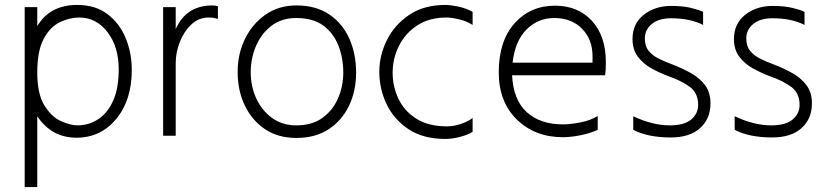

<svg xmlns="http://www.w3.org/2000/svg" viewBox="-20 -553 3346 778"><path d="M294 -45Q340 -45 378 -70Q416 -95 438.5 -145Q461 -195 461 -272Q461 -364 415.5 -423Q370 -482 301 -482Q262 -482 222.5 -463Q183 -444 157 -395.5Q131 -347 131 -259Q131 -173 159.5 -126.5Q188 -80 226.5 -62.5Q265 -45 294 -45ZM131 205H80V-524H131V-447Q182 -533 293 -533Q367 -533 416 -495.5Q465 -458 489.5 -398Q514 -338 514 -270Q514 -147 451 -71Q388 5 290 5Q189 5 131 -82Z M692 -3H641V-524H692V-435Q734 -531 841 -531Q848 -531 853 -530Q858 -529 863 -528V-476Q848 -482 825 -482Q785 -482 755 -453.5Q725 -425 708.5 -382.5Q692 -340 692 -298Z M1181 6Q1107 6 1054 -29.5Q1001 -65 972 -125.5Q943 -186 943 -261Q943 -335 973 -396Q1003 -457 1056.5 -494Q1110 -531 1181 -531Q1261 -531 1315 -494Q1369 -457 1396 -395.5Q1423 -334 1423 -259Q1423 -185 1394.5 -125Q1366 -65 1312 -29.5Q1258 6 1181 6ZM1181 -45Q1244 -45 1286 -75Q1328 -105 1349.5 -154Q1371 -203 1371 -260Q1371 -317 1351.5 -367.5Q1332 -418 1290.5 -449Q1249 -480 1181 -480Q1121 -480 1080 -448.5Q1039 -417 1017.5 -367Q996 -317 996 -260Q996 -203 1018.5 -154Q1041 -105 1082.5 -75Q1124 -45 1181 -45Z M1785 10Q1695 10 1635.5 -29.5Q1576 -69 1546.5 -131Q1517 -193 1517 -262Q1517 -329 1548 -391Q1579 -453 1638.5 -493Q1698 -533 1785 -533Q1805 -533 1836.5 -526.5Q1868 -520 1895 -505V-452Q1872 -467 1841 -474.5Q1810 -482 1789 -482Q1719 -482 1670 -449.5Q1621 -417 1596 -366Q1571 -315 1571 -258Q1571 -203 1594.5 -153Q1618 -103 1667 -72Q1716 -41 1791 -41Q1820 -41 1849.5 -51.5Q1879 -62 1895 -75V-19Q1877 -7 1844.5 1.5Q1812 10 1785 10Z M2381 -299V-325Q2381 -393 2338.5 -436.5Q2296 -480 2226 -480Q2160 -480 2113.5 -433.5Q2067 -387 2057 -299ZM2261 3Q2148 3 2074.5 -68.5Q2001 -140 2001 -260Q2001 -387 2065 -458.5Q2129 -530 2229 -530Q2322 -530 2378.5 -468.5Q2435 -407 2435 -301Q2435 -266 2432 -248H2055Q2060 -148 2114.5 -98.5Q2169 -49 2261 -49Q2291 -49 2332 -57Q2373 -65 2402 -83V-27Q2372 -13 2332.5 -5Q2293 3 2261 3Z M2698 4Q2605 4 2546 -27V-82Q2624 -45 2694 -45Q2753 -45 2781 -69Q2809 -93 2809 -128Q2809 -175 2776.5 -200Q2744 -225 2684 -246Q2650 -259 2618 -277Q2586 -295 2564.5 -323.5Q2543 -352 2543 -395Q2543 -457 2588.5 -493Q2634 -529 2700 -529Q2747 -529 2780 -521Q2813 -513 2829 -505V-452Q2777 -479 2698 -479Q2650 -479 2621.5 -456Q2593 -433 2593 -397Q2593 -366 2608.5 -347Q2624 -328 2649 -315.5Q2674 -303 2704 -292Q2746 -276 2781 -256Q2816 -236 2837.5 -207Q2859 -178 2859 -134Q2859 -72 2817 -34Q2775 4 2698 4Z M3109 4Q3016 4 2957 -27V-82Q3035 -45 3105 -45Q3164 -45 3192 -69Q3220 -93 3220 -128Q3220 -175 3187.5 -200Q3155 -225 3095 -246Q3061 -259 3029 -277Q2997 -295 2975.5 -323.5Q2954 -352 2954 -395Q2954 -457 2999.5 -493Q3045 -529 3111 -529Q3158 -529 3191 -521Q3224 -513 3240 -505V-452Q3188 -479 3109 -479Q3061 -479 3032.5 -456Q3004 -433 3004 -397Q3004 -366 3019.5 -347Q3035 -328 3060 -315.5Q3085 -303 3115 -292Q3157 -276 3192 -256Q3227 -236 3248.5 -207Q3270 -178 3270 -134Q3270 -72 3228 -34Q3186 4 3109 4Z"/></svg>

Font: LXGW 975 Gothic SC 200W
Style: Regular
Weight: 200
Version: Version 2.01;February 25, 2021